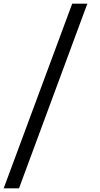

<svg xmlns="http://www.w3.org/2000/svg" viewBox="-40 -770 540 1040"><path d="M351.1 -750H433.1L63 250H-20Z"/></svg>

Font: ø
Style: ø
Weight: 400
Designer: Samuel Oakes
Foundry: Samuel Oakes
Version: Version 1.000;PS 001.000;hotconv 1.0.88;makeotf.lib2.5.64775